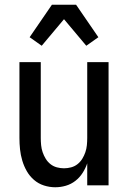

<svg xmlns="http://www.w3.org/2000/svg" viewBox="-20 -782 540 810"><path d="M213 8Q189 8 165.5 0.5Q142 -7 123.5 -23Q105 -39 93 -60Q81 -81 74 -104.5Q67 -128 64.5 -152Q62 -176 62 -200V-520H152V-200Q152 -185 153.5 -169.5Q155 -154 160 -139.5Q165 -125 173 -112Q181 -99 193 -89.5Q205 -80 220 -76Q235 -72 250 -72Q265 -72 280 -76Q295 -80 307 -89.5Q319 -99 327 -112Q335 -125 340 -139.5Q345 -154 346.5 -169.5Q348 -185 348 -200V-520H438V0H348V-93Q341 -72 328.5 -52.5Q316 -33 298 -19Q280 -5 258 1.5Q236 8 213 8ZM156 -589 105 -625 199 -762H301L395 -625L344 -589L250 -701Z"/></svg>

Font: Iosevka Medium
Style: Regular
Weight: 500
Monospace: yes
Designer: Belleve Invis
Foundry: Belleve Invis
Version: Version 32.5.0; ttfautohint (v1.8.4)